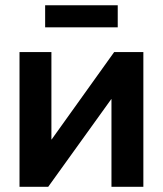

<svg xmlns="http://www.w3.org/2000/svg" viewBox="-20 -715 623 735"><path d="M528.8 0H406.7V-335.4H405.8L164.6 0H54.7V-515.6H176.8V-181.2H177.7L417 -515.6H528.8ZM430.7 -694.8V-610.4H152.8V-694.8Z"/></svg>

Font: Inter Display SemiBold
Style: Regular
Weight: 600
Designer: Rasmus Andersson
Foundry: rsms
Version: Version 4.001;git-9221beed3